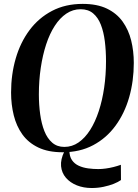

<svg xmlns="http://www.w3.org/2000/svg" viewBox="-20 -772 712 988"><path d="M451.5 195.5Q410 195.5 375.5 181.8Q341 168 319.2 142.8Q297.5 117.5 294.2 83Q291 48.5 311.5 6.5L337 1Q337 32.5 350.2 51.8Q363.5 71 385.5 81Q407.5 91 433.8 94.5Q460 98 486 98Q504.5 98 524.2 95.2Q544 92.5 564 87.5Q584 82.5 602 76L602.5 154.5Q588.5 164.5 565.5 173.8Q542.5 183 513.2 189.2Q484 195.5 451.5 195.5ZM302 11.5Q228 11.5 177 -13Q126 -37.5 95.2 -80.2Q64.5 -123 50.8 -178.5Q37 -234 37 -295.5Q37 -389 61 -471.5Q85 -554 132 -617Q179 -680 247.8 -716Q316.5 -752 405.5 -752Q479.5 -752 530 -727.8Q580.5 -703.5 611 -661Q641.5 -618.5 655 -563.8Q668.5 -509 668.5 -448Q668.5 -355 644.8 -271.8Q621 -188.5 574.2 -124.8Q527.5 -61 459.2 -24.8Q391 11.5 302 11.5ZM311 -16Q351 -16 384.2 -39Q417.5 -62 443.8 -103.2Q470 -144.5 488.2 -200Q506.5 -255.5 516 -321Q525.5 -386.5 525.5 -457Q525.5 -511 519.5 -559.2Q513.5 -607.5 499 -644.8Q484.5 -682 459.2 -703.2Q434 -724.5 395 -724.5Q355 -724.5 321.5 -702Q288 -679.5 261.8 -639Q235.5 -598.5 217.5 -543.5Q199.5 -488.5 189.8 -423.2Q180 -358 180 -286.5Q180 -232.5 186.8 -183.8Q193.5 -135 208.5 -97.2Q223.5 -59.5 248.8 -37.8Q274 -16 311 -16Z"/></svg>

Font: Merriweather 144pt SemiBold
Style: Italic
Weight: 600
Italic angle: -7.8°
Version: Version 2.101